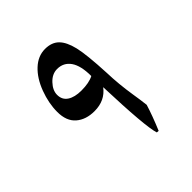

<svg xmlns="http://www.w3.org/2000/svg" viewBox="-182 -800 932 932"><g transform="rotate(-45 283.5 -334.5)"><path d="M338.4 -339.4Q298.8 -286.6 226.6 -286.6Q168 -286.6 131.8 -317.9Q95.7 -349.1 95.7 -412.1Q95.7 -471.2 119.1 -533.9Q142.6 -596.7 182.1 -633.5Q221.7 -670.4 270 -670.4Q315.4 -670.4 341.3 -644.5Q367.2 -618.7 380.4 -563.7Q393.6 -508.8 399.9 -376Q402.3 -296.4 415.5 -212.9Q419.4 -191.4 421.9 -170.9Q424.3 -150.4 427.2 -129.4Q409.7 -72.3 378.9 1L367.2 0Q348.1 -59.1 338.4 -339.4ZM335.9 -418.5Q335.9 -489.7 311.3 -524.9Q286.6 -560.1 242.7 -560.1Q208.5 -560.1 181.2 -531Q153.8 -502 153.8 -471.2Q153.8 -437 180.2 -419.7Q206.5 -402.3 252.4 -402.3Q305.2 -402.3 335.9 -418.5Z"/></g></svg>

Font: Noto Nastaliq Urdu
Style: Regular
Weight: 400
Designer: Monotype Design Team
Foundry: Monotype Imaging Inc.
Version: Version 1.02 uh